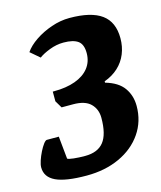

<svg xmlns="http://www.w3.org/2000/svg" viewBox="-131 -736 690 822"><g transform="rotate(-15 214.0 -324.5)"><path d="M152 11Q59 11 15.5 -9.5Q-28 -30 -28 -73Q-28 -85 -22 -103Q-16 -121 -7 -139Q2 -157 11 -169Q20 -181 26 -181H79L89 -81Q94 -77 116.5 -74.5Q139 -72 167 -72Q223 -72 249.5 -105.5Q276 -139 276 -212Q276 -250 251.5 -274.5Q227 -299 174 -299H123L104 -331V-374H110Q164 -374 204 -388.5Q244 -403 265.5 -430.5Q287 -458 287 -496Q287 -535 266 -550Q245 -565 202 -565Q171 -565 140 -553Q109 -541 92 -528L51 -563Q68 -588 100.5 -610Q133 -632 173.5 -646Q214 -660 254 -660Q350 -660 396.5 -626Q443 -592 443 -520Q443 -483 430 -451Q417 -419 391.5 -395.5Q366 -372 330 -359V-353Q386 -337 410.5 -302.5Q435 -268 435 -222Q435 -154 398.5 -101Q362 -48 298 -18.5Q234 11 152 11Z"/></g></svg>

Font: Faustina Light ExtraBold
Style: Italic
Weight: 800
Italic angle: -8°
Version: Version 1.200